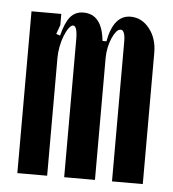

<svg xmlns="http://www.w3.org/2000/svg" viewBox="-43 -544 527 584"><g transform="rotate(5 220.5 -252.0)"><path d="M266 -423Q281 -504 333 -504Q367 -504 390.5 -474.5Q414 -445 414 -401V0H320V-426Q320 -462 306 -462Q299 -462 292.5 -454Q286 -446 280.5 -433.5Q275 -421 271.5 -405Q268 -389 268 -373V0H174V-420Q174 -462 161 -462Q155 -462 148 -452.5Q141 -443 135 -428Q129 -413 125.5 -395Q122 -377 122 -360V0H31V-494H122V-460L112 -432L124 -428Q134 -468 149 -486Q164 -504 189 -504Q246 -504 254 -423Z"/></g></svg>

Font: Moniqa ExtBd Cond Paragraph
Style: Regular
Weight: 800
Width: 3
Designer: Rajesh Rajput
Foundry: Rajesh Rajput
Version: Version 1.000